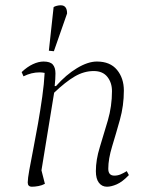

<svg xmlns="http://www.w3.org/2000/svg" viewBox="-20 -695 568 727"><path d="M101 12Q85 12 85 -4Q85 -18 91 -51.5Q97 -85 106 -130.5Q115 -176 124 -227.5Q133 -279 140 -328.5Q147 -378 149 -419Q139 -421 130 -421Q99 -421 69 -406L62 -422Q83 -442 104.5 -452Q126 -462 145 -462Q170 -462 180 -450.5Q190 -439 190 -417Q190 -397 187 -369H192Q230 -412 271.5 -437Q313 -462 347 -462Q397 -462 423 -430.5Q449 -399 449 -352Q449 -295 434 -241.5Q419 -188 404.5 -140.5Q390 -93 390 -56Q390 -30 413 -30Q425 -30 436 -34.5Q447 -39 460 -47L468 -32Q443 -6 422 3Q401 12 385 12Q366 12 354.5 -3Q343 -18 343 -47Q343 -90 358 -138Q373 -186 388.5 -239.5Q404 -293 404 -350Q404 -382 386.5 -404Q369 -426 335 -426Q298 -426 263 -405.5Q228 -385 185 -344L137 -50L150 1Q139 7 125.5 9.5Q112 12 101 12ZM184 -501 165 -503 183 -668Q187 -671 195 -673Q203 -675 210 -675Q234 -675 234 -644Z"/></svg>

Font: Petrona ExtraLight
Style: Italic
Weight: 200
Italic angle: -9°
Designer: Ringo R. Seeber
Foundry: Ringo R. Seeber
Version: Version 2.001; ttfautohint (v1.8.3)